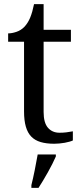

<svg xmlns="http://www.w3.org/2000/svg" viewBox="-20 -679 392 920"><path d="M265.1 -43Q283.2 -43 298.3 -44.9Q313.5 -46.9 329.1 -49.8V-5.9Q322.8 -2.9 312.5 0Q302.2 2.9 290.3 5.1Q278.3 7.3 265.1 8.5Q252 9.8 240.2 9.8Q202.1 9.8 174.8 1.7Q147.5 -6.3 129.9 -24.4Q112.3 -42.5 103.8 -72.3Q95.2 -102.1 95.2 -145V-479H19V-519Q37.1 -519 58.8 -526.4Q80.6 -533.7 97.2 -550.8Q114.3 -569.3 124.8 -595Q135.3 -620.6 143.1 -659.2H189V-536.1H319.8V-479H189V-142.1Q189 -90.8 209.7 -66.9Q230.5 -43 265.1 -43ZM130.4 208Q138.7 174.8 146.5 136Q154.3 97.2 160.6 61H247.6V70.8Q240.7 86.4 231 106Q221.2 125.5 209.7 146Q198.2 166.5 186.5 186Q174.8 205.6 164.6 221.2H130.4Z"/></svg>

Font: Droid-TTFautohint Serif
Style: Regular
Weight: 400
Foundry: Ascender Corporation
Version: Version 1.00; ttfautohint (v1.00rc1.4-1a1c-dirty) -l 8 -r 50